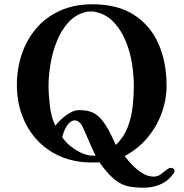

<svg xmlns="http://www.w3.org/2000/svg" viewBox="-20 -761 860 898"><path d="M427 -33Q412 -64 398.5 -95.5Q385 -127 371 -158Q368 -166 363.5 -174Q359 -182 352 -188Q342 -198 330 -198Q314 -198 301.5 -183.5Q289 -169 281.5 -151Q274 -133 271 -120Q283 -100 307.5 -79.5Q332 -59 360.5 -46Q389 -33 413 -33ZM606 -361Q606 -407 597.5 -462.5Q589 -518 567.5 -570Q546 -622 510 -659.5Q474 -697 418 -707Q415 -707 411.5 -707Q408 -707 404 -707Q401 -707 397.5 -707Q394 -707 391 -707Q338 -697 302.5 -659Q267 -621 246 -568.5Q225 -516 216 -460.5Q207 -405 207 -361Q207 -318 213.5 -264.5Q220 -211 239 -173Q250 -188 268.5 -205Q287 -222 308.5 -234Q330 -246 349 -246Q395 -246 421 -231Q447 -216 472 -179Q487 -157 498.5 -132Q510 -107 522 -83Q559 -119 577 -165.5Q595 -212 600.5 -262.5Q606 -313 606 -361ZM796 39Q796 43 794 47Q770 83 733 100Q696 117 652 117Q615 117 583 111Q551 105 522 83Q500 66 480.5 43.5Q461 21 445 -2Q436 -1 427.5 -1Q419 -1 410 -1Q330 -1 265 -28.5Q200 -56 154 -105.5Q108 -155 83.5 -221Q59 -287 59 -363Q59 -441 82.5 -509.5Q106 -578 151 -630Q196 -682 262 -711.5Q328 -741 412 -741Q531 -741 607.5 -691Q684 -641 721.5 -555.5Q759 -470 759 -361Q759 -294 735.5 -230.5Q712 -167 668.5 -115.5Q625 -64 563 -31Q577 -12 598.5 10.5Q620 33 646 49Q672 65 698 65Q717 65 731.5 54.5Q746 44 758 34Q770 24 779 24Q786 24 791 28Q796 32 796 39Z"/></svg>

Font: Kaisei Tokumin ExtraBold
Style: Regular
Weight: 800
Designer: Font-Kai, 金井和夫
Foundry: KAZUO KANAI
Version: Version 5.003